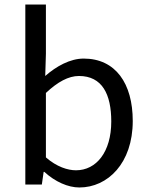

<svg xmlns="http://www.w3.org/2000/svg" viewBox="-20 -816 658 849"><path d="M331 13C456 13 567 -94 567 -281C567 -447 491 -557 350 -557C290 -557 229 -523 180 -480L183 -578V-796H92V0H165L173 -56H176C224 -12 281 13 331 13ZM316 -63C280 -63 231 -78 183 -120V-405C235 -454 283 -480 329 -480C432 -480 472 -399 472 -279C472 -144 406 -63 316 -63Z"/></svg>

Font: Squished Noto Sans CJK JP Regular
Style: Regular
Weight: 400
Designer: Ryoko NISHIZUKA (kana & ideographs); Paul D. Hunt (Latin, Greek & Cyrillic); Wenlong ZHANG (bopomofo); Sandoll Communica
Foundry: Adobe Systems Incorporated
Version: Version 1.004;PS 1.004;hotconv 1.0.82;makeotf.lib2.5.63406